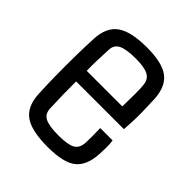

<svg xmlns="http://www.w3.org/2000/svg" viewBox="-146 -570 665 665"><g transform="rotate(45 186.5 -237.5)"><path d="M192.9 5.9Q112.3 5.9 77.9 -19.5Q43.5 -44.9 41 -102.5Q39.1 -138.7 38.3 -187.5Q37.6 -236.3 38.3 -285.6Q39.1 -335 41 -371.6Q43.5 -430.7 78.9 -456.1Q114.3 -481.4 192.9 -481.4Q267.1 -481.4 300.3 -456.5Q333.5 -431.6 336.9 -374.5Q337.9 -357.4 338.9 -314.9Q339.8 -272.5 335.9 -224.6H102.1Q102.1 -193.8 102.5 -162.1Q103 -130.4 104.5 -96.2Q105 -69.3 125 -59.1Q145 -48.8 190.9 -48.8Q236.3 -48.8 254.9 -59.1Q273.4 -69.3 275.4 -96.2Q276.9 -123 275.4 -169.4H335.9Q338.4 -155.3 338.1 -136.5Q337.9 -117.7 336.9 -102.5Q333.5 -44.9 302 -19.5Q270.5 5.9 192.9 5.9ZM102.1 -276.4H276.4Q277.3 -309.6 277.3 -339.8Q277.3 -370.1 275.4 -381.3Q273.4 -405.8 254.4 -416.3Q235.4 -426.8 192.9 -426.8Q145.5 -426.8 125.2 -416.3Q105 -405.8 104.5 -381.3Q103 -353 102.3 -327.1Q101.6 -301.3 102.1 -276.4Z"/></g></svg>

Font: Agdasima
Style: Regular
Weight: 400
Width: 3
Designer: The DocRepair Project, Patric King
Foundry: Google
Version: Version 2.002